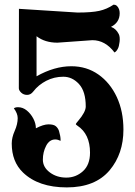

<svg xmlns="http://www.w3.org/2000/svg" viewBox="-20 -775 586 831"><path d="M269 36.1Q146.5 36.1 79.6 -28.3Q30.8 -75.2 30.8 -153.8Q30.8 -179.7 43.7 -208.7Q56.6 -237.8 56.6 -263.7Q56.6 -283.7 40 -306.2Q46.4 -311 58.1 -311Q78.6 -311 95.9 -296.9Q113.3 -282.7 124.3 -261.7Q135.3 -240.7 135.3 -219.7Q168 -236.8 189.9 -236.8Q212.4 -236.8 221.9 -228.5Q231.4 -220.2 235.4 -208Q242.2 -185.1 242.2 -169.4V-165.5Q230 -171.4 219.2 -171.4Q193.8 -171.4 179.7 -144Q165.5 -116.7 165.5 -84Q165.5 -51.3 195.6 -28.8Q225.6 -6.3 267.1 -6.3Q308.1 -6.3 338.9 -33.9Q369.6 -61.5 369.6 -114.3Q369.6 -195.3 314.5 -231.4Q308.1 -235.8 308.1 -237.8Q308.1 -240.2 318.8 -252.4Q351.1 -290.5 351.1 -314Q351.1 -379.4 322 -411.1Q293 -442.9 253.9 -442.9Q214.4 -442.9 180.2 -425.3Q146 -407.7 124 -378.9Q112.8 -364.3 97.4 -364.3Q82 -364.3 71.8 -374Q61.5 -383.8 61.5 -393.1L62 -736.8L315.4 -720.7Q376.5 -720.7 409.7 -728Q442.9 -735.4 471.7 -754.9Q487.3 -754.9 495.1 -735.4Q498 -727.5 498 -717.8Q498 -677.7 460.4 -658.7Q481.9 -651.4 494.1 -627.4Q500 -615.2 497.6 -594.2Q495.1 -573.2 490.2 -564.5Q483.9 -552.2 475.6 -547.9Q435.5 -601.1 379.9 -601.1L228.5 -590.3Q174.3 -590.3 138.2 -618.2V-444.8Q215.3 -488.3 288.6 -488.3Q355 -488.3 405.8 -452.6Q456.5 -417 485.4 -355.2Q514.2 -293.5 514.2 -213.9Q514.2 -109.4 454.6 -38.1Q392.1 36.1 269 36.1Z"/></svg>

Font: Sancreek
Style: Regular
Weight: 400
Designer: Vernon Adams
Foundry: Vernon Adams
Version: Version 1.100; ttfautohint (v1.8.4.7-5d5b)